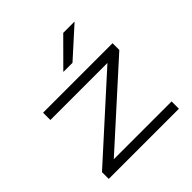

<svg xmlns="http://www.w3.org/2000/svg" viewBox="-183 -838 983 983"><g transform="rotate(-45 308.0 -347.0)"><path d="M562 -53V0H54V-49L469 -424.5H56V-477.5H559V-428.5L143.5 -53ZM418 -693.5H498V-691.5L343 -551.5H278.5V-553.5Z"/></g></svg>

Font: Anek Latin Expanded Light
Style: Regular
Weight: 300
Width: 7
Designer: Yesha Goshar
Foundry: Ek Type
Version: Version 1.003